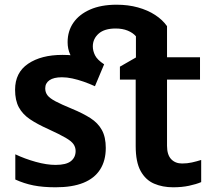

<svg xmlns="http://www.w3.org/2000/svg" viewBox="-20 -785 901 815"><path d="M715 10Q670 10 634 -5.5Q598 -21 577 -59Q556 -97 556 -165V-447H489V-502L557 -541V-631Q544 -646 522 -655Q500 -664 471 -664Q423 -664 398.5 -642Q374 -620 374 -588Q374 -569 383.5 -550Q393 -531 422 -512H305Q289 -530 278 -553.5Q267 -577 267 -606Q267 -653 291.5 -688.5Q316 -724 362.5 -744.5Q409 -765 475 -765Q524 -765 565.5 -753.5Q607 -742 638.5 -721.5Q670 -701 689 -674V-542H829V-447H689V-166Q689 -128 706.5 -109.5Q724 -91 753 -91Q775 -91 795 -95.5Q815 -100 834 -106V-12Q813 -3 782.5 3.5Q752 10 715 10ZM429 -157Q429 -103 405 -65.5Q381 -28 334 -9Q287 10 216 10Q162 10 122 2Q82 -6 45 -23V-130Q85 -111 131.5 -98Q178 -85 216 -85Q261 -85 281 -101Q301 -117 301 -144Q301 -160 292 -173Q283 -186 258 -200.5Q233 -215 185 -237Q138 -258 107 -279Q76 -300 60 -329.5Q44 -359 44 -404Q44 -477 99.5 -514.5Q155 -552 245 -552Q294 -552 336.5 -542.5Q379 -533 422 -512L383 -419Q359 -430 334.5 -438.5Q310 -447 287 -452Q264 -457 243 -457Q208 -457 190 -444.5Q172 -432 172 -410Q172 -393 181.5 -380.5Q191 -368 215.5 -355Q240 -342 286 -323Q332 -304 364 -283.5Q396 -263 412.5 -233Q429 -203 429 -157Z"/></svg>

Font: Noto Sans Display SemiBold
Style: Regular
Weight: 600
Designer: Monotype Design Team
Foundry: Monotype Imaging Inc.
Version: Version 2.003